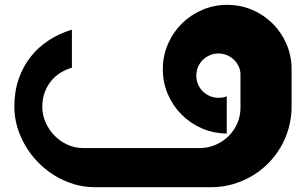

<svg xmlns="http://www.w3.org/2000/svg" viewBox="-20 -778 1269 798"><path d="M1191.9 -491.7V-334.5H1190.9H1191.9Q1191.9 -288.6 1179.9 -245.8Q1168 -203.1 1146.2 -166Q1124.5 -128.9 1094 -98.4Q1063.5 -67.9 1026.4 -46.1Q989.3 -24.4 946.8 -12.2Q904.3 0 858.4 0H373.5Q327.6 0 285.2 -13.2Q242.7 -26.4 205.6 -49.3Q168.5 -72.3 137.7 -104Q106.9 -135.7 85.2 -172.9Q63.5 -210 51.5 -251.2Q39.6 -292.5 39.6 -334.5Q39.6 -397.5 57.6 -449.7Q75.7 -502 107.7 -542.2Q139.6 -582.5 183.3 -610.8Q227.1 -639.2 278.8 -654.8V-496.6Q252 -488.8 229.5 -474.4Q207 -460 190.7 -439.2Q174.3 -418.5 165 -391.8Q155.8 -365.2 155.8 -333Q155.8 -300.8 169.2 -270Q182.6 -239.3 205.6 -215.3Q228.5 -191.4 259.5 -177Q290.5 -162.6 325.7 -162.6H810.1Q844.7 -162.6 875.5 -175.8Q906.2 -189 929.4 -211.7Q952.6 -234.4 966.1 -264.9Q979.5 -295.4 979.5 -330.1V-454.6V-473.1Q978 -490.7 970.2 -505.6Q962.4 -520.5 950.2 -531.7Q938 -543 921.9 -549.3Q905.8 -555.7 887.7 -555.7Q868.7 -555.7 851.8 -548.3Q835 -541 822.5 -528.6Q810.1 -516.1 803 -499.5Q795.9 -482.9 795.9 -463.9Q795.9 -444.8 803 -428Q810.1 -411.1 822.5 -398.7Q835 -386.2 851.8 -378.9Q868.7 -371.6 887.7 -371.6Q897 -371.6 905.5 -372.8Q914.1 -374 922.4 -377.9V-223.1Q867.2 -223.6 818.8 -244.6Q770.5 -265.6 734.4 -302Q698.2 -338.4 677.5 -386.7Q656.7 -435.1 656.7 -490.2Q656.7 -545.4 677.7 -594.2Q698.7 -643.1 735.1 -679.4Q771.5 -715.8 820.3 -736.8Q869.1 -757.8 924.3 -757.8Q979.5 -757.8 1028.1 -737.1Q1076.7 -716.3 1113 -680.2Q1149.4 -644 1170.4 -595.7Q1191.4 -547.4 1191.9 -492.7Z"/></svg>

Font: DimaBanoo
Style: Bold
Weight: 800
Designer: R.Balvardi
Foundry: R.Balvardi
Version: Version 1.0.0-alpha3